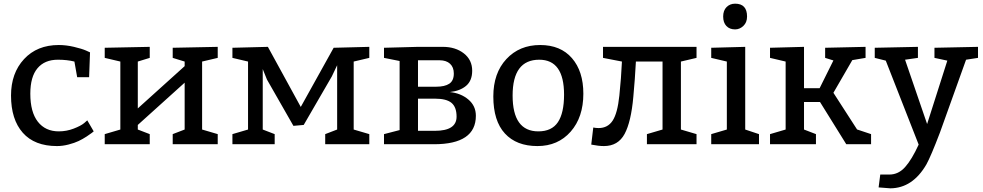

<svg xmlns="http://www.w3.org/2000/svg" viewBox="-20 -785 5348 1045"><path d="M400 -365 385 -450Q345 -460 295 -460Q223 -460 184 -413.5Q145 -367 145 -275Q145 -175 186 -122.5Q227 -70 300 -70Q342 -70 381 -85Q420 -100 438 -115L455 -130L490 -70Q486 -67 479.5 -61.5Q473 -56 451.5 -42Q430 -28 408 -17.5Q386 -7 353.5 1.5Q321 10 290 10Q168 10 104 -62.5Q40 -135 40 -265Q40 -387 111 -463.5Q182 -540 300 -540Q340 -540 382.5 -530Q425 -520 448 -510L470 -500L465 -365Z M1080 -450V-80L1165 -55V0H920V-55L985 -80V-335L730 -105V-80L795 -55V0H550V-55L635 -80V-450L550 -470V-525L795 -530V-470L730 -450V-195L985 -425V-450L920 -470V-525L1165 -530V-470Z M1905 -450V-80L1990 -55V0H1750V-55L1815 -80V-430L1786 -369L1633 -105L1577 -100L1433 -352L1410 -409V-80L1475 -55V0H1245V-55L1330 -80V-450L1245 -470V-525L1438 -530L1617 -203L1796 -525L1990 -530V-470Z M2155 -77V-453L2070 -470V-525L2255 -530H2390Q2459 -530 2504.5 -494.5Q2550 -459 2550 -400Q2550 -346 2517 -318Q2484 -290 2428 -284Q2488 -278 2529 -243.5Q2570 -209 2570 -155Q2570 0 2342 0H2070V-55ZM2255 -313H2353Q2401 -313 2425.5 -329.5Q2450 -346 2450 -385Q2450 -419 2429.5 -438Q2409 -457 2372 -457H2255ZM2255 -73H2347Q2465 -73 2465 -150Q2465 -202 2437.5 -225Q2410 -248 2348 -248H2255Z M2920 -540Q3031 -540 3093 -468.5Q3155 -397 3155 -275Q3155 -147 3086 -68.5Q3017 10 2905 10Q2791 10 2728 -58.5Q2665 -127 2665 -260Q2665 -387 2736 -463.5Q2807 -540 2920 -540ZM2915 -460Q2770 -460 2770 -265Q2770 -70 2910 -70Q2983 -70 3016.5 -120Q3050 -170 3050 -270Q3050 -460 2915 -460Z M3686 -450V-80L3771 -55V0H3501V-55L3586 -80V-450H3441Q3436 -354 3427 -258Q3415 -122 3379.5 -56Q3344 10 3267 10Q3238 10 3198 2L3209 -91Q3223 -88 3238 -88Q3288 -88 3314.5 -128.5Q3341 -169 3351 -265Q3361 -361 3365 -450L3262 -470V-530H3771V-470Z M3981 -765Q4046 -765 4046 -695Q4046 -663 4026 -644Q4006 -625 3981 -625Q3951 -625 3933.5 -643.5Q3916 -662 3916 -695Q3916 -728 3934.5 -746.5Q3953 -765 3981 -765ZM4111 -55V0H3851V-55L3936 -80V-450L3851 -470V-525L4036 -530V-80Z M4441 -305 4516 -456 4471 -470V-525L4691 -530V-470L4620 -458H4619L4516 -280L4645 -80H4646L4721 -55V0H4586L4443 -230H4356V-80L4421 -55V0H4171V-55L4256 -80V-450L4171 -470V-525L4356 -530V-305Z M4906 -460 5026 -110 5136 -455 5066 -470V-525L5303 -530V-470L5238 -460L5096 -64Q5046 67 5022 110Q4947 239 4826 240L4762 235L4771 165H4821Q4870 165 4906.5 124Q4943 83 4980 2L4801 -455L4741 -470V-525L4976 -530V-470Z"/></svg>

Font: Bitter
Style: Regular
Weight: 400
Designer: Sol Matas
Foundry: Sol Matas
Version: Version 1.300;PS 001.300;hotconv 1.0.70;makeotf.lib2.5.58329